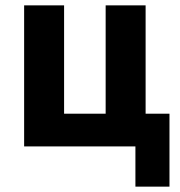

<svg xmlns="http://www.w3.org/2000/svg" viewBox="-20 -546 672 716"><path d="M485 150V0H70V-526H219V-122H374V-526H523V-122H612V150Z"/></svg>

Font: Ubuntu Sans ExtraBold
Style: Regular
Weight: 800
Designer: Dalton Maag Ltd
Foundry: Dalton Maag Ltd
Version: Version 1.006; ttfautohint (v1.8.4.7-5d5b)